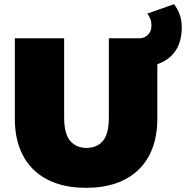

<svg xmlns="http://www.w3.org/2000/svg" viewBox="-20 -883 890 919"><path d="M392 16Q311 16 248 -6Q185 -28 141 -70.5Q97 -113 74 -174.5Q51 -236 51 -315V-700H287V-322Q287 -242 316 -208.5Q345 -175 394 -175Q444 -175 472.5 -208.5Q501 -242 501 -322V-700H733V-315Q733 -236 710 -174.5Q687 -113 643 -70.5Q599 -28 536 -6Q473 16 392 16ZM610 -562V-700H650Q671 -700 688 -716.5Q705 -733 705 -761Q705 -778 699.5 -792.5Q694 -807 685 -818L813 -863Q830 -841 840 -813.5Q850 -786 850 -752Q850 -660 795 -611Q740 -562 640 -562Z"/></svg>

Font: Montserrat-Alt1 Black
Style: Regular
Weight: 900
Designer: Differentunic
Foundry: Differentunic
Version: Version 7.222